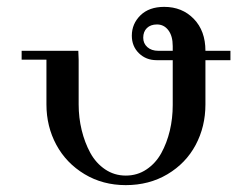

<svg xmlns="http://www.w3.org/2000/svg" viewBox="-20 -393 735 559"><path d="M43 -219.2V-245.1H208L209 -219.2V-88.9Q209 -50.3 217.8 -14.2Q226.6 22 242.9 52Q259.3 82 286.1 100.1Q313 118.2 346.2 118.2Q379.9 118.2 406.5 100.3Q433.1 82.5 449.5 53Q465.8 23.4 474.4 -12.5Q482.9 -48.3 482.9 -86.9V-217.8H436Q405.3 -217.8 384.5 -238Q363.8 -258.3 363.8 -289.1Q363.8 -323.7 388.9 -348.4Q414.1 -373 458 -373Q510.3 -373 544.2 -338.1Q578.1 -303.2 578.1 -245.1H650.9V-217.8H578.1V-88.9Q578.1 -24.4 549.6 29.1Q521 82.5 467.5 114.3Q414.1 146 346.2 146Q279.3 146 226.1 114Q172.9 82 144 28.6Q115.2 -24.9 115.2 -88.9V-219.2ZM397 -283.2Q397 -266.6 408.9 -255.9Q420.9 -245.1 440.9 -245.1H482.9V-258.8Q482.9 -288.1 470.2 -304.9Q457.5 -321.8 437 -321.8Q418.5 -321.8 407.7 -311.3Q397 -300.8 397 -283.2Z"/></svg>

Font: Dehuti Alt
Style: Bold
Weight: 700
Version: Version 1.2